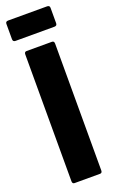

<svg xmlns="http://www.w3.org/2000/svg" viewBox="-159 -856 537 895"><g transform="rotate(-20 109.5 -409.0)"><path d="M45 0Q34 0 34 -13V-642Q34 -655 45 -655H171Q182 -655 182 -642V-13Q182 0 171 0ZM13 -717Q0 -717 0 -730V-806Q0 -818 13 -818H206Q219 -818 219 -806V-730Q219 -717 206 -717Z"/></g></svg>

Font: Sofia Sans Extra Condensed Black
Style: Regular
Weight: 900
Designer: Botio Nikoltchev, Ani Petrova
Foundry: lettersoup
Version: Version 4.101